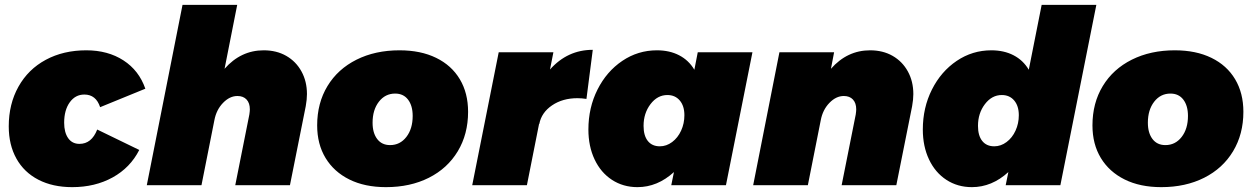

<svg xmlns="http://www.w3.org/2000/svg" viewBox="-20 -762 5152 790"><path d="M16 -242Q16 -334 56 -405.5Q96 -477 168.5 -516Q241 -555 335 -555Q424 -555 488 -513.5Q552 -472 578 -397L392 -321Q375 -373 327 -373Q290 -373 267 -341Q244 -309 244 -257Q244 -217 260.5 -193.5Q277 -170 307 -170Q357 -170 380 -229L553 -145Q516 -72 443.5 -32Q371 8 277 8Q197 8 138 -22.5Q79 -53 47.5 -109.5Q16 -166 16 -242Z M1243 -375Q1243 -353 1238 -325L1173 0H948L1006 -291Q1008 -305 1008 -312Q1008 -338 994.5 -352.5Q981 -367 957 -367Q925 -367 897.5 -338.5Q870 -310 862 -267L809 0H584L731 -742H956L904 -479Q971 -555 1065 -555Q1118 -555 1158 -532Q1198 -509 1220.5 -468Q1243 -427 1243 -375Z M1906 -302Q1906 -210 1863.5 -139.5Q1821 -69 1744.5 -30.5Q1668 8 1568 8Q1481 8 1417.5 -23.5Q1354 -55 1319.5 -112Q1285 -169 1285 -246Q1285 -338 1327.5 -408Q1370 -478 1447 -516.5Q1524 -555 1624 -555Q1711 -555 1774.5 -524Q1838 -493 1872 -436Q1906 -379 1906 -302ZM1513 -257Q1513 -215 1532 -190Q1551 -165 1585 -165Q1626 -165 1652 -198.5Q1678 -232 1678 -285Q1678 -327 1659 -352Q1640 -377 1606 -377Q1565 -377 1539 -343.5Q1513 -310 1513 -257Z M2419 -557 2393 -355Q2373 -358 2356 -358Q2295 -358 2251.5 -328.5Q2208 -299 2199 -252H2198L2148 0H1923L2032 -547H2257L2243 -476Q2315 -557 2419 -557Z M2401 -229Q2401 -319 2438.5 -393.5Q2476 -468 2540.5 -511.5Q2605 -555 2683 -555Q2735 -555 2774.5 -534.5Q2814 -514 2837 -475L2851 -547H3076L2967 0H2742L2753 -54Q2685 8 2603 8Q2544 8 2498 -22Q2452 -52 2426.5 -106Q2401 -160 2401 -229ZM2796 -288Q2796 -326 2777 -348.5Q2758 -371 2726 -371Q2685 -371 2656.5 -333.5Q2628 -296 2628 -244Q2628 -204 2645.5 -182Q2663 -160 2695 -160Q2722 -160 2745.5 -177.5Q2769 -195 2782.5 -224.5Q2796 -254 2796 -288Z M3738 -375Q3738 -353 3733 -325L3668 0H3443L3501 -291Q3503 -305 3503 -312Q3503 -338 3489.5 -352.5Q3476 -367 3452 -367Q3420 -367 3392.5 -338.5Q3365 -310 3357 -267L3304 0H3079L3187 -547H3412L3399 -479Q3466 -555 3560 -555Q3613 -555 3653 -532Q3693 -509 3715.5 -468Q3738 -427 3738 -375Z M3777 -229Q3777 -319 3814.5 -393.5Q3852 -468 3916.5 -511.5Q3981 -555 4059 -555Q4111 -555 4150.5 -534.5Q4190 -514 4213 -475L4266 -742H4491L4343 0H4118L4129 -54Q4061 8 3979 8Q3920 8 3874 -22Q3828 -52 3802.5 -106Q3777 -160 3777 -229ZM4172 -288Q4172 -326 4153 -348.5Q4134 -371 4102 -371Q4061 -371 4032.5 -333.5Q4004 -296 4004 -244Q4004 -204 4021.5 -182Q4039 -160 4071 -160Q4098 -160 4121.5 -177.5Q4145 -195 4158.5 -224.5Q4172 -254 4172 -288Z M5096 -302Q5096 -210 5053.5 -139.5Q5011 -69 4934.5 -30.5Q4858 8 4758 8Q4671 8 4607.5 -23.5Q4544 -55 4509.5 -112Q4475 -169 4475 -246Q4475 -338 4517.5 -408Q4560 -478 4637 -516.5Q4714 -555 4814 -555Q4901 -555 4964.5 -524Q5028 -493 5062 -436Q5096 -379 5096 -302ZM4703 -257Q4703 -215 4722 -190Q4741 -165 4775 -165Q4816 -165 4842 -198.5Q4868 -232 4868 -285Q4868 -327 4849 -352Q4830 -377 4796 -377Q4755 -377 4729 -343.5Q4703 -310 4703 -257Z"/></svg>

Font: TypoPRO Montserrat
Style: Italic
Weight: 900
Italic angle: -11.3°
Designer: Julieta Ulanovsky
Foundry: Julieta Ulanovsky
Version: Version 6.001